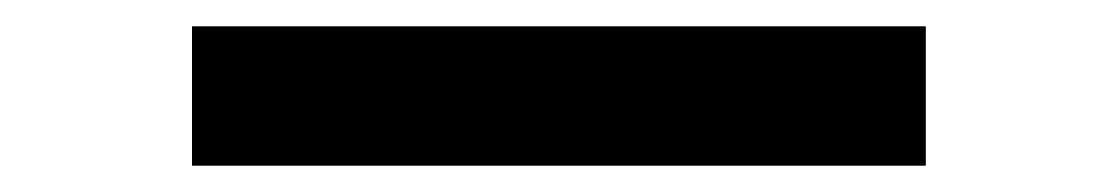

<svg xmlns="http://www.w3.org/2000/svg" viewBox="-20 20 838 146"><path d="M126 40H684V146H126Z"/></svg>

Font: Parkinsans Light Medium
Style: Regular
Weight: 500
Version: Version 1.000